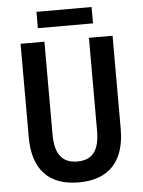

<svg xmlns="http://www.w3.org/2000/svg" viewBox="-59 -914 723 971"><g transform="rotate(-5 302.5 -429.0)"><path d="M443 -868H163V-785H443ZM536 -241V-714H416V-243C416 -141 380 -96 303 -96C229 -96 190 -141 190 -242V-714H69V-239C69 -75 150 10 302 10C457 10 536 -79 536 -241Z"/></g></svg>

Font: Noto Sans Khmer Condensed SemiBold
Style: Regular
Weight: 600
Width: 3
Designer: Danh Hong and the Monotype Design Team
Foundry: Monotype Imaging Inc.
Version: Version 2.004